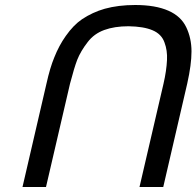

<svg xmlns="http://www.w3.org/2000/svg" viewBox="-20 -749 786 768"><path d="M729 -415 633 -1H538L634 -414Q646 -466 648 -509Q650 -547 638 -579Q626 -613 590 -628Q555 -643 494 -644Q438 -644 397 -629Q356 -614 331 -581Q303 -545 289 -510Q277 -479 260 -414L164 -1H70L166 -415Q180 -478 197 -519Q216 -567 243 -605Q274 -649 308 -672Q350 -700 399 -714Q453 -729 521 -729Q602 -729 654 -706Q704 -684 725 -640Q746 -596 746 -543Q746 -491 729 -415Z"/></svg>

Font: Miedinger
Style: Italic
Weight: 400
Italic angle: -13°
Version: Version 001.000